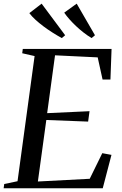

<svg xmlns="http://www.w3.org/2000/svg" viewBox="-32 -1004 649 1024"><path d="M-12.5 0 -9.5 -22.5 61.5 -37.5 152.5 -705 86.5 -720 89.5 -743H563L557 -580H515L489 -698L261.5 -709L219.5 -400.5L445.5 -411L438 -355.5L215 -364L170 -36L446.5 -50.5L513.5 -187L562.5 -178L516 0ZM474.5 -816 456.5 -801Q434 -814.5 413 -831Q392 -847.5 373.2 -865.2Q354.5 -883 338.5 -901Q322.5 -919 310.5 -936.5L377 -984.5ZM315.5 -816 297.5 -801Q273 -814.5 247.8 -830.5Q222.5 -846.5 199.5 -863.8Q176.5 -881 157 -898.8Q137.5 -916.5 124.5 -934L190 -984.5Z"/></svg>

Font: Merriweather 120pt
Style: Italic
Weight: 400
Italic angle: -7.8°
Version: Version 2.101